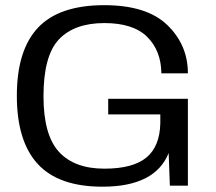

<svg xmlns="http://www.w3.org/2000/svg" viewBox="-20 -700 814 724"><path d="M366.5 4Q201 4 122.2 -81.8Q43.5 -167.5 43.5 -339Q43.5 -511 123.5 -595.8Q203.5 -680.5 373 -680.5Q533.5 -680.5 611 -605.5Q688.5 -530.5 688.5 -423.5H588.5Q587.5 -509 535 -561Q482.5 -613 373.5 -613Q260.5 -613 202.2 -551.5Q144 -490 144 -337Q144 -191 202.2 -127.5Q260.5 -64 373.5 -64Q481 -64 531.8 -105.8Q582.5 -147.5 584.5 -235V-268.5H388V-327.5H688.5V0H620.5L616 -123Q565 4 366.5 4Z"/></svg>

Font: Anybody ExtraExpanded
Style: Regular
Weight: 400
Width: 8
Designer: Tyler Finck
Foundry: Etcetera Type Company
Version: Version 1.010; ttfautohint (v1.8.3) -l 8 -r 50 -G 200 -x 14 